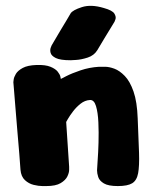

<svg xmlns="http://www.w3.org/2000/svg" viewBox="-20 -627 512 647"><path d="M218 -424Q183 -424 168 -431.5Q153 -439 150.5 -449Q148 -459 151 -466.5Q154 -474 154 -474Q154 -474 162.5 -488.5Q171 -503 182.5 -522.5Q194 -542 204.5 -559Q215 -576 218 -582Q225 -593 256 -603Q287 -613 330 -600Q359 -592 365.5 -581Q372 -570 369 -562Q366 -554 366 -554Q366 -554 356 -537.5Q346 -521 332.5 -499Q319 -477 308 -458Q297 -440 275.5 -433Q254 -426 236 -425Q218 -424 218 -424ZM136 0Q136 0 123 0Q110 0 93.5 -4Q77 -8 64 -20Q51 -32 49 -55Q48 -74 45 -109Q42 -144 38.5 -185.5Q35 -227 32 -264.5Q29 -302 27 -326Q25 -350 25 -350Q25 -350 26 -358.5Q27 -367 33.5 -378Q40 -389 56.5 -398Q73 -407 103 -408Q133 -409 150 -402Q167 -395 174.5 -385.5Q182 -376 183.5 -368.5Q185 -361 185 -361Q185 -361 203.5 -370.5Q222 -380 251.5 -390Q281 -400 314 -402Q319 -402 333.5 -402Q348 -402 365.5 -395.5Q383 -389 400.5 -371Q418 -353 430 -318.5Q442 -284 444 -228Q447 -158 448.5 -113Q450 -68 445.5 -43.5Q441 -19 425.5 -9.5Q410 0 377 0Q345 0 330 -9Q315 -18 311 -30.5Q307 -43 307 -53Q307 -59 309 -85.5Q311 -112 312 -146.5Q313 -181 311.5 -214.5Q310 -248 303.5 -269.5Q297 -291 283 -290Q266 -289 251.5 -277.5Q237 -266 226 -251.5Q215 -237 209 -226.5Q203 -216 203 -216L213 -65Q213 -65 213 -55Q213 -45 207 -32.5Q201 -20 184.5 -10Q168 0 136 0Z"/></svg>

Font: Nerko One
Style: Regular
Weight: 400
Designer: Nermin Kahrimanovic
Foundry: Nermin Kahrimanovic
Version: Version 1.101